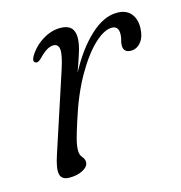

<svg xmlns="http://www.w3.org/2000/svg" viewBox="-77 -521 566 600"><g transform="rotate(-15 206.0 -221.0)"><path d="M68 -366.5Q57 -370.5 66 -387Q83 -415.5 111.2 -433.2Q139.5 -451 169.5 -451Q214.5 -451 214.5 -408Q214.5 -388.5 206 -361.5Q197.5 -334.5 185.5 -301.5Q222 -370 265.8 -410.5Q309.5 -451 352.5 -451Q382 -451 397 -433.5Q412 -416 411.5 -387Q411 -358.5 397.8 -341.8Q384.5 -325 365.5 -325Q341 -325 341 -348Q341 -357 343.8 -365.5Q346.5 -374 346.5 -384.5Q346.5 -410 325 -410Q300 -410 267.8 -379.8Q235.5 -349.5 203 -292.8Q170.5 -236 145.5 -156Q134 -120.5 129 -101Q124 -81.5 124 -66.5Q124 -51.5 131.5 -43.5Q139 -35.5 139 -25.5Q139 -11.5 121.2 -1.5Q103.5 8.5 77 8.5Q51.5 8.5 47.2 -10.8Q43 -30 58 -74L140.5 -325.5Q154.5 -369 152.5 -386.5Q150.5 -404 134 -404Q124.5 -404 113.2 -397.5Q102 -391 85.5 -374Q74.5 -363.5 68 -366.5Z"/></g></svg>

Font: Fraunces 72pt Soft Light
Style: Italic
Weight: 300
Italic angle: -16°
Version: Version 1.000;[b76b70a41]